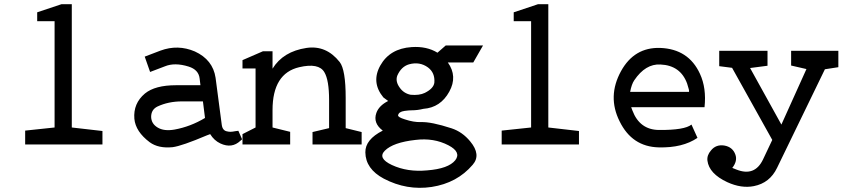

<svg xmlns="http://www.w3.org/2000/svg" viewBox="-20 -681 3972 905"><path d="M318.4 -80.1 462.9 -63.5V0H98.6V-65.4L237.3 -80.1V-581.1H155.3V-623L269.5 -661.1H318.4Z M936.5 -203.1H837.9Q773.4 -203.1 721.7 -178.7Q692.4 -164.1 692.4 -129.9Q693.4 -97.7 722.7 -80.1Q752.9 -61.5 802.7 -70.3Q877.9 -84 946.3 -125ZM924.8 -279.3 920.9 -311.5Q916 -352.5 869.1 -367.2Q803.7 -387.7 756.8 -368.2L687.5 -341.8L662.1 -414.1L736.3 -442.4Q818.4 -472.7 898.4 -438.5Q983.4 -399.4 996.1 -314.5L1025.4 -91.8Q1029.3 -64.5 1051.8 -61.5Q1065.4 -57.6 1087.9 -62.5L1103.5 -64.5L1121.1 -24.4L1113.3 -17.6Q1073.2 20.5 1018.6 -4.9Q989.3 -18.6 970.7 -48.8L955.1 -43Q837.9 6.8 793.9 12.7Q726.6 19.5 685.5 -10.7Q619.1 -60.5 613.3 -121.1Q607.4 -193.4 663.1 -240.2Q710.9 -279.3 809.6 -279.3Z M1531.2 -209Q1531.2 -303.7 1508.8 -340.8Q1482.4 -385.7 1390.6 -364.3Q1264.6 -335 1264.6 -162.1V-80.1L1347.7 -59.6V0H1123V-48.8L1184.6 -80.1V-358.4H1123V-397.5L1219.7 -439.5H1264.6V-357.4Q1314.5 -438.5 1424.8 -455.1Q1517.6 -468.8 1581.1 -388.7Q1609.4 -352.5 1609.4 -219.7V-77.1L1684.6 -58.6V0H1453.1V-58.6L1531.2 -77.1Z M2090.8 -386.7Q2137.7 -321.3 2097.7 -249Q2056.6 -173.8 1975.6 -168Q1948.2 -161.1 1920.9 -161.1Q1907.2 -161.1 1886.7 -158.2Q1859.4 -154.3 1856.4 -137.7Q1854.5 -128.9 1888.7 -118.2Q1929.7 -104.5 1963.9 -105.5Q2012.7 -107.4 2108.4 -76.2Q2159.2 -59.6 2196.3 -14.6Q2249 48.8 2208 95.7Q2134.8 181.6 2014.6 200.2Q1897.5 217.8 1789.1 161.1Q1703.1 115.2 1702.1 37.1Q1701.2 -23.4 1784.2 -65.4Q1737.3 -100.6 1753.9 -148.4Q1765.6 -182.6 1809.6 -205.1L1787.1 -221.7Q1728.5 -293 1772.5 -372.1Q1817.4 -452.1 1919.9 -459Q1991.2 -463.9 2042 -432.6L2081.1 -466.8H2256.8L2210.9 -386.7ZM1915 -234.4Q1956.1 -230.5 1982.4 -243.2Q2023.4 -263.7 2027.3 -291Q2031.2 -337.9 1997.1 -363.3Q1958 -391.6 1908.2 -377.9Q1871.1 -367.2 1852.5 -324.2Q1842.8 -296.9 1864.3 -267.6Q1882.8 -241.2 1915 -234.4ZM1938.5 -21.5Q1833 -9.8 1793.9 29.3Q1758.8 64.5 1827.1 96.7Q1900.4 130.9 1993.2 122.1Q2093.8 114.3 2126 74.2Q2155.3 36.1 2093.8 3.9Q2024.4 -32.2 1938.5 -21.5Z M2564.5 -80.1 2709 -63.5V0H2344.7V-65.4L2483.4 -80.1V-581.1H2401.4V-623L2515.6 -661.1H2564.5Z M2950.2 -248H3227.5Q3230.5 -252 3218.8 -287.1Q3187.5 -373 3092.8 -377Q3022.5 -380.9 2969.7 -302.7Q2957 -284.2 2950.2 -248ZM2955.1 -175.8 2960.9 -160.2Q2995.1 -69.3 3085.9 -68.4Q3207 -67.4 3239.3 -93.8L3267.6 -31.2Q3197.3 16.6 3085 13.7Q2959 10.7 2900.4 -109.4Q2841.8 -226.6 2907.2 -345.7Q2969.7 -459 3091.8 -455.1Q3225.6 -450.2 3279.3 -333Q3310.5 -265.6 3300.8 -175.8Z M3620.1 -21.5 3430.7 -361.3 3370.1 -369.1V-441.4H3597.7V-371.1L3515.6 -360.4L3663.1 -93.8L3781.2 -355.5L3709 -372.1V-441.4H3931.6V-364.3L3868.2 -354.5L3642.6 110.4Q3608.4 181.6 3533.2 196.3Q3474.6 208 3408.2 177.7Q3322.3 137.7 3314.5 76.2Q3311.5 50.8 3331.1 28.3Q3354.5 -1 3393.6 4.9Q3433.6 11.7 3446.3 47.9Q3457 78.1 3431.6 110.4L3451.2 118.2Q3537.1 152.3 3576.2 71.3Z"/></svg>

Font: Hopone
Style: Regular
Weight: 400
Foundry: SIL International (SIL)
Version: Version 1.00 September 3, 2015, initial release